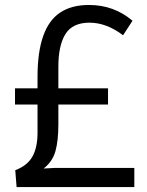

<svg xmlns="http://www.w3.org/2000/svg" viewBox="-20 -754 593 774"><path d="M46.9 0 41.5 -67.9Q89.8 -85.9 110.6 -122.6Q131.3 -159.2 131.3 -219.2V-332.5H40.5V-397.9H131.3V-444.8Q131.3 -642.6 222.2 -703.1Q268.1 -733.9 337.9 -733.9H339.8Q439 -733.9 514.2 -670.4L476.1 -611.8Q409.2 -662.6 340.8 -662.6Q272.5 -662.6 243.9 -616.9Q215.3 -571.3 215.3 -484.9V-397.9H415.5V-332.5H215.3V-253.4Q215.3 -186.5 203.4 -144.3Q191.4 -102.1 155.8 -74.7Q196.3 -77.1 201.7 -77.1H521.5V0Z"/></svg>

Font: Oxygen
Style: Normal
Weight: 400
Designer: Vernon Adams
Foundry: Vernon Adams
Version: Version Release 0.2.2 webfont; ttfautohint (v0.8.52-bc40) -l